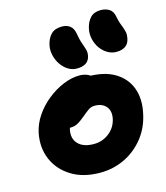

<svg xmlns="http://www.w3.org/2000/svg" viewBox="-125 -945 913 1053"><g transform="rotate(-15 332.0 -418.5)"><path d="M314 12Q218 12 151.5 -29Q85 -70 56 -137.5Q27 -205 43 -286Q53 -335 83 -379.5Q113 -424 156 -458.5Q199 -493 247 -513Q295 -533 340 -533Q360 -533 379 -526.5Q398 -520 409.5 -506.5Q421 -493 417 -470Q408 -430 385 -399Q362 -368 308 -352Q288 -347 267.5 -332.5Q247 -318 232 -299Q217 -280 213 -259Q203 -210 232 -179.5Q261 -149 321 -149Q370 -149 408 -179Q446 -209 456 -258Q464 -300 442 -325.5Q420 -351 378 -351Q357 -351 340.5 -339Q324 -327 300 -307Q283 -293 270 -284.5Q257 -276 244.5 -272.5Q232 -269 216 -269Q197 -269 179.5 -289.5Q162 -310 171 -355Q177 -386 199.5 -415Q222 -444 253 -466.5Q284 -489 318 -502.5Q352 -516 382 -516Q477 -516 536 -480.5Q595 -445 618 -384Q641 -323 625 -246Q610 -167 564.5 -109Q519 -51 454 -19.5Q389 12 314 12ZM571 -605Q544 -605 520.5 -619Q497 -633 480.5 -656.5Q464 -680 457.5 -709Q451 -738 457 -767Q465 -804 486 -826.5Q507 -849 545 -849Q574 -849 594.5 -835.5Q615 -822 620 -789Q624 -767 630 -751Q636 -735 641 -721.5Q646 -708 648.5 -694Q651 -680 647 -660Q641 -631 621 -618Q601 -605 571 -605ZM338 -573Q311 -573 288 -587.5Q265 -602 249 -625.5Q233 -649 226 -678Q219 -707 225 -736Q233 -773 254.5 -795Q276 -817 316 -817Q345 -817 363.5 -802Q382 -787 387 -751Q391 -727 396.5 -709.5Q402 -692 407 -678.5Q412 -665 414.5 -652.5Q417 -640 414 -625Q408 -597 388.5 -585Q369 -573 338 -573Z"/></g></svg>

Font: Shantell Sans ExtraBold
Style: Italic
Weight: 800
Italic angle: -11°
Designer: Stephen Nixon, Anya Danilova, Shantell Martin
Foundry: Arrow Type
Version: Version 1.011;[c5ecc13dd]